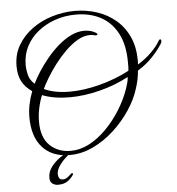

<svg xmlns="http://www.w3.org/2000/svg" viewBox="-64 -839 1039 1128"><g transform="rotate(-5 455.5 -275.5)"><path d="M316 61Q214 61 156.5 -2Q99 -65 99 -181Q99 -254 129 -332Q87 -361 68.5 -397.5Q50 -434 50 -486Q50 -555 81.5 -609Q113 -663 166 -701.5Q219 -740 285 -760Q351 -780 419 -780Q486 -780 549 -759.5Q612 -739 661.5 -696.5Q711 -654 738.5 -589Q766 -524 762 -434Q809 -463 843.5 -497.5Q878 -532 894 -561Q899 -570 904 -570Q909 -570 910.5 -562Q912 -554 905 -543Q880 -504 843.5 -466Q807 -428 758 -398Q757 -376 751.5 -348.5Q746 -321 736 -291Q717 -230 675.5 -168Q634 -106 577 -54Q520 -2 453 29.5Q386 61 316 61ZM349 -310Q433 -310 526.5 -334.5Q620 -359 702 -402Q704 -415 704 -427.5Q704 -440 704 -452Q704 -554 668.5 -622Q633 -690 570 -724Q507 -758 423 -758Q358 -758 300.5 -738Q243 -718 198.5 -682Q154 -646 129 -597Q104 -548 104 -489Q104 -462 111.5 -430.5Q119 -399 147 -374Q161 -404 185 -441.5Q209 -479 240.5 -517.5Q272 -556 308.5 -588Q345 -620 384.5 -639.5Q424 -659 464 -659Q481 -659 498.5 -655Q516 -651 532 -641Q540 -636 540 -632Q540 -629 535.5 -627Q531 -625 524 -627Q511 -631 495 -631Q459 -631 422 -609.5Q385 -588 350 -553.5Q315 -519 285 -479.5Q255 -440 232.5 -402.5Q210 -365 198 -339Q259 -310 349 -310ZM324 37Q380 37 433.5 9Q487 -19 534.5 -67Q582 -115 619 -174Q656 -233 678 -295Q684 -312 689 -330.5Q694 -349 695 -366Q614 -323 522 -300Q430 -277 346 -277Q253 -277 184 -304Q153 -225 153 -149Q153 -56 201.5 -9.5Q250 37 324 37ZM233 229Q214 229 199.5 218.5Q185 208 185 184Q185 148 207.5 119Q230 90 260.5 69Q291 48 316 37Q322 37 322 48Q282 79 259 109.5Q236 140 236 166Q236 179 241.5 189.5Q247 200 265 200Q279 200 292.5 189.5Q306 179 316 169Q318 168 322 168.5Q326 169 326 174Q316 193 293.5 211Q271 229 233 229Z"/></g></svg>

Font: Great Vibes
Style: Regular
Weight: 400
Designer: Robert E. Leuschke, Viktoriya Grabowska, Viviana Monsalve, Eben Sorkin
Foundry: Robert E. Leuschke
Version: Version 1.103; ttfautohint (v1.8.4.7-5d5b)